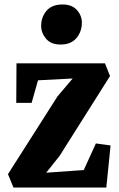

<svg xmlns="http://www.w3.org/2000/svg" viewBox="-20 -836 531 856"><path d="M304 -486 149.5 -478 121 -377.5H52.5L53.5 -553.5H448L470.5 -497L246 -141.5L186 -66L353.5 -78L407.5 -196.5L473 -187.5L454 0H40L15.5 -59.5L236.5 -406.5ZM249 -637.5Q207 -637.5 185.2 -663.5Q163.5 -689.5 163.5 -720.5Q163.5 -760 187.5 -788Q211.5 -816 258.5 -816H259.5Q301 -816 323 -791.2Q345 -766.5 345 -735Q345 -695.5 321 -666.5Q297 -637.5 250 -637.5Z"/></svg>

Font: Merriweather 24pt SemiCondensed Black
Style: Regular
Weight: 900
Width: 4
Designer: Eben Sorkin
Foundry: Eben Sorkin
Version: Version 2.100